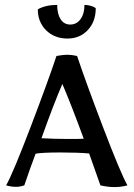

<svg xmlns="http://www.w3.org/2000/svg" viewBox="-20 -757 544 782"><path d="M389 -2 343 -132Q296 -136 226 -136Q152 -136 125 -131Q103 -73 79 -2Q61 4 46 4Q26 4 5 -2Q33 -52 104 -238Q175 -424 210 -529Q237 -534 254 -534Q272 -534 294 -529Q329 -424 400 -238Q471 -52 499 -2Q474 5 446 5Q420 5 389 -2ZM321 -192Q272 -326 234 -415Q198 -332 149 -194Q200 -191 264 -191Q305 -191 321 -192ZM134 -719Q166 -737 213 -737Q213 -700 227 -678.5Q241 -657 266 -657Q292 -657 308 -679Q324 -701 324 -737Q336 -737 349 -733.5Q362 -730 370 -724Q370 -669 337.5 -634.5Q305 -600 255 -600Q202 -600 168 -633.5Q134 -667 134 -719Z"/></svg>

Font: Mirza
Style: Regular
Weight: 400
Designer: Arabic design by Kourosh Beigpour, Latin design by Eduardo Tunni, engineering by Lasse Fister
Version: Version 1.0010g